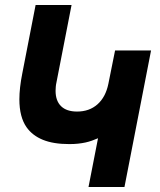

<svg xmlns="http://www.w3.org/2000/svg" viewBox="-20 -749 642 769"><path d="M372.6 -195.3Q359.9 -189.9 347.7 -185.5Q335.4 -181.2 321.8 -178.2Q308.1 -175.3 292.5 -173.6Q276.9 -171.9 257.3 -171.9Q193.8 -171.9 151.9 -189Q109.9 -206.1 86.4 -239.3Q57.6 -280.3 57.6 -351.1Q57.6 -396.5 69.3 -455.1L122.6 -729H266.6L206.1 -418.9Q204.1 -410.2 203.4 -401.4Q202.6 -392.6 202.6 -385.3Q202.6 -345.2 224.6 -323.7Q246.6 -302.2 288.6 -302.2Q337.9 -302.2 370.6 -331.3Q403.3 -360.4 414.1 -413.6L440.9 -546.9H585L478.5 0H334.5Z"/></svg>

Font: Hack
Style: Bold Italic
Weight: 700
Italic angle: -11°
Monospace: yes
Designer: Christopher Simpkins
Foundry: Christopher Simpkins
Version: Version 2.017; ttfautohint (v1.4.1) -l 4 -r 80 -G 350 -x 0 -